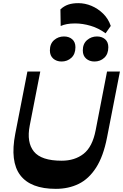

<svg xmlns="http://www.w3.org/2000/svg" viewBox="-20 -1184 781 1218"><path d="M334 14Q174.3 14 108.5 -72.6Q42.8 -159.3 76.8 -335L153.8 -730H235.5L168.5 -387Q148 -281 195 -222.7Q242 -164.5 371.2 -164.5Q454.2 -164.5 510.2 -208.2Q566.3 -252 586.8 -357.7L659 -730H740.7L658.7 -310.5Q635.5 -192 589.6 -120.6Q543.7 -49.2 479.4 -17.6Q415 14 334 14ZM370.5 -793.8Q338.8 -793.8 317.6 -812.3Q296.5 -830.8 296.5 -864Q296.5 -906.5 323.1 -929.6Q349.8 -952.7 385.5 -952.7Q417.7 -952.7 438.1 -935Q458.5 -917.2 458.5 -884.5Q458.5 -841.3 432.9 -817.5Q407.2 -793.8 370.5 -793.8ZM579.2 -793.8Q547.5 -793.8 526.4 -812.3Q505.3 -830.8 505.3 -864Q505.3 -906.5 532.3 -929.6Q559.2 -952.7 595 -952.7Q626.5 -952.7 646.9 -935Q667.2 -917.2 667.2 -884.5Q667.2 -841.3 641.6 -817.5Q616 -793.8 579.2 -793.8ZM649.7 -972.7Q606.5 -1005 555.5 -1020.1Q504.5 -1035.3 456.7 -1035.3Q426.5 -1035.3 404.6 -1031.1Q382.8 -1027 365 -1019L363.3 -1124.5Q385.8 -1145.5 412.6 -1154.7Q439.5 -1164 477.2 -1164Q519.2 -1164 560.2 -1146.9Q601.2 -1129.7 634.2 -1097.5Q667.2 -1065.2 682.7 -1019.5Z"/></svg>

Font: Savate ExtraLight
Style: Italic
Weight: 200
Italic angle: -11°
Designer: Max Esnée
Foundry: Plomb Type
Version: Version 2.000